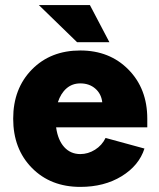

<svg xmlns="http://www.w3.org/2000/svg" viewBox="-20 -732 628 760"><path d="M32.2 -262.2Q32.2 -381.3 106.2 -456.8Q180.2 -532.2 297.9 -532.2Q414.1 -532.2 488.5 -456.5Q563 -380.9 563 -262.2V-228H202.1Q209 -177.7 234.1 -149.9Q259.3 -122.1 297.9 -122.1Q328.6 -122.1 356.2 -139.4Q383.8 -156.7 397.9 -186L551.8 -144Q530.3 -76.7 461.4 -34.4Q392.6 7.8 297.9 7.8Q180.2 7.8 106.2 -67.4Q32.2 -142.6 32.2 -262.2ZM297.9 -401.9Q266.1 -401.9 243.4 -382.3Q220.7 -362.8 209 -327.1H384.8Q380.9 -360.8 357.2 -381.3Q333.5 -401.9 297.9 -401.9ZM285.2 -564.9 133.8 -711.9H335.9L413.1 -564.9Z"/></svg>

Font: LT Superior Black
Style: Regular
Weight: 900
Designer: Daniel Lyons
Foundry: LyonsType
Version: Version 2.005